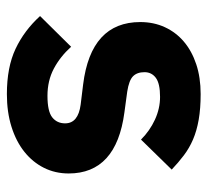

<svg xmlns="http://www.w3.org/2000/svg" viewBox="-42 -534 589 544"><g transform="rotate(90 252.0 -262.5)"><path d="M26 0ZM247 12Q171 12 119 -12.5Q67 -37 26 -82L113 -170Q141 -139 175 -121Q209 -103 252 -103Q296 -103 313 -116.5Q330 -130 330 -153Q330 -190 277 -197L220 -204Q43 -226 43 -366Q43 -404 57.5 -435.5Q72 -467 98.5 -489.5Q125 -512 162.5 -524.5Q200 -537 247 -537Q288 -537 319.5 -531.5Q351 -526 375.5 -515.5Q400 -505 420.5 -489.5Q441 -474 461 -455L376 -368Q351 -393 319.5 -407.5Q288 -422 255 -422Q217 -422 201 -410Q185 -398 185 -378Q185 -357 196.5 -345.5Q208 -334 240 -329L299 -321Q472 -298 472 -163Q472 -125 456 -93Q440 -61 410.5 -37.5Q381 -14 339.5 -1Q298 12 247 12Z"/></g></svg>

Font: Aneliza ExtraBold
Style: Regular
Weight: 800
Designer: Mike Abbink, Paul van der Laan, Pieter van Rosmalen
Foundry: Bold Monday
Version: Version 3.001;September 8, 2019;FontCreator 11.5.0.2425 64-b